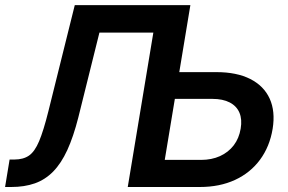

<svg xmlns="http://www.w3.org/2000/svg" viewBox="-33 -748 1151 768"><path d="M-12.7 0 5.4 -109.9H24.9Q60.1 -109.9 83 -125.7Q106 -141.6 123.5 -183.3Q141.1 -225.1 160.6 -303.2L266.1 -727.5H613.8L595.2 -617.7H364.7L280.3 -278.3Q260.7 -201.2 236.3 -147.9Q211.9 -94.7 179.9 -62Q147.9 -29.3 106.4 -14.6Q64.9 0 11.7 0ZM640.6 -459.5H832.5Q914.1 -459.5 968.3 -431.9Q1022.5 -404.3 1045.7 -353.5Q1068.8 -302.7 1057.6 -232.9Q1045.9 -161.6 1007.1 -109.1Q968.3 -56.6 907 -28.3Q845.7 0 766.1 0H478L598.6 -727.5H728.5L626 -108.4H771Q813.5 -108.4 846.9 -123.5Q880.4 -138.7 901.9 -166.7Q923.3 -194.8 929.7 -233.4Q936 -270.5 924.8 -297.1Q913.6 -323.7 886 -338.1Q858.4 -352.5 815.9 -352.5H623Z"/></svg>

Font: Inter 24pt SemiBold
Style: Italic
Weight: 600
Italic angle: -9.3988°
Designer: Rasmus Andersson
Foundry: rsms
Version: Version 4.001;git-66647c0bb